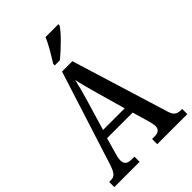

<svg xmlns="http://www.w3.org/2000/svg" viewBox="-266 -1043 1155 1155"><g transform="rotate(-45 311.5 -465.5)"><path d="M266 -784V-771H309C360 -811 436 -886 457 -921V-931H347C330 -886 294 -830 266 -784ZM2 0H217V-44H192C156 -44 141 -60 141 -88C141 -105 147 -128 152 -144L179 -239H397L427 -136C432 -118 437 -97 437 -84C437 -58 421 -44 389 -44H367V0H623V-44H614C579 -44 562 -55 550 -94L359 -714H271L82 -121C62 -58 47 -44 16 -44H2ZM197 -291 255 -486C270 -536 282 -581 291 -622C299 -581 313 -534 328 -478L381 -291Z"/></g></svg>

Font: Noto Serif Hebrew Condensed Medium
Style: Regular
Weight: 500
Width: 3
Designer: Monotype Design Team
Foundry: Monotype Imaging Inc.
Version: Version 2.004